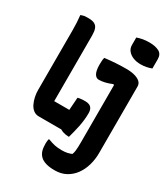

<svg xmlns="http://www.w3.org/2000/svg" viewBox="-242 -879 1084 1238"><g transform="rotate(30 300.0 -260.0)"><path d="M113 0Q90 0 73 -13Q56 -26 45.5 -47.5Q35 -69 29.5 -94Q24 -119 24 -144Q24 -163 24 -198.5Q24 -234 24 -278Q24 -322 24 -369.5Q24 -417 24 -460.5Q24 -504 24 -539Q24 -574 24 -591Q24 -622 22.5 -648Q21 -674 18 -700Q26 -703 34.5 -705.5Q43 -708 52 -708.5Q61 -709 75 -709Q103 -709 119.5 -700.5Q136 -692 143 -673.5Q150 -655 150 -624Q150 -606 150 -570Q150 -534 150 -487Q150 -440 150 -388.5Q150 -337 150 -288Q150 -239 150 -199Q150 -159 150 -135H256Q276 -135 290 -127Q304 -119 311.5 -102Q319 -85 321 -59.5Q323 -34 320 0ZM269 -229Q276 -231 284 -232.5Q292 -234 302.5 -234.5Q313 -235 325 -235Q342 -235 354.5 -229.5Q367 -224 374 -211.5Q381 -199 381 -178Q381 -152 378 -126Q375 -100 370 -75.5Q365 -51 359 -28Q353 -5 347 17Q323 17 302 10Q281 3 269.5 -9.5Q258 -22 258 -41Q258 -66 259.5 -95.5Q261 -125 264 -159Q267 -193 269 -229ZM450 -548Q486 -548 512.5 -540.5Q539 -533 553.5 -519.5Q568 -506 568 -486Q568 -436 568 -387.5Q568 -339 568 -289.5Q568 -240 568 -190.5Q568 -141 568 -91Q568 -41 568 9Q568 57 555.5 100.5Q543 144 518.5 177.5Q494 211 458 230.5Q422 250 375 250Q334 250 307.5 241.5Q281 233 267 219Q251 203 244.5 182Q238 161 238 130Q238 120 239 111.5Q240 103 242 95H248Q274 105 296 110Q318 115 350 115Q374 115 391.5 111Q409 107 422 101Q427 88 429 73.5Q431 59 431.5 41Q432 23 432 0Q432 -52 432 -104Q432 -156 432 -208.5Q432 -261 432 -313Q432 -365 432 -417L426 -421Q411 -415 398 -410.5Q385 -406 373.5 -403.5Q362 -401 351 -399.5Q340 -398 329 -398Q309 -398 297 -419.5Q285 -441 285 -486Q285 -501 286 -514.5Q287 -528 290 -538Q312 -541 331.5 -542.5Q351 -544 369.5 -545.5Q388 -547 407.5 -547.5Q427 -548 450 -548ZM403 -755Q412 -758 422.5 -761Q433 -764 444.5 -766Q456 -768 468.5 -769Q481 -770 493 -770Q537 -770 565 -755.5Q593 -741 593 -703V-634Q585 -631 575.5 -628Q566 -625 555.5 -623Q545 -621 534.5 -620Q524 -619 513 -619Q481 -619 456.5 -629Q432 -639 417.5 -657Q403 -675 403 -699Z"/></g></svg>

Font: Recursive Monospace Casual
Style: Bold
Weight: 700
Version: Version 1.047